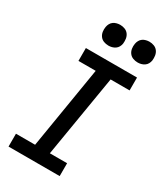

<svg xmlns="http://www.w3.org/2000/svg" viewBox="-232 -1047 975 1138"><g transform="rotate(30 255.5 -478.0)"><path d="M27 0V-88H158L250 -647H132V-735H482V-647H352L259 -88H377V0ZM440 -814Q423 -814 407.5 -820Q392 -826 382.5 -839Q373 -852 370.5 -868.5Q368 -885 371 -902Q373 -914 379 -925Q385 -936 395 -943Q405 -950 417 -953Q429 -956 440 -956Q457 -956 472.5 -950Q488 -944 497.5 -931Q507 -918 509.5 -901.5Q512 -885 510 -868Q508 -856 502 -845Q496 -834 485.5 -827Q475 -820 463.5 -817Q452 -814 440 -814ZM240 -814Q223 -814 207.5 -820Q192 -826 182.5 -839Q173 -852 170.5 -868.5Q168 -885 171 -902Q173 -914 179 -925Q185 -936 195 -943Q205 -950 217 -953Q229 -956 240 -956Q257 -956 272.5 -950Q288 -944 297.5 -931Q307 -918 309.5 -901.5Q312 -885 310 -868Q308 -856 302 -845Q296 -834 285.5 -827Q275 -820 263.5 -817Q252 -814 240 -814Z"/></g></svg>

Font: Iosevka Slab Semibold Oblique
Style: Regular
Weight: 600
Italic angle: -9°
Monospace: yes
Designer: Belleve Invis
Foundry: Belleve Invis
Version: Version 11.1.1; ttfautohint (v1.8.3)